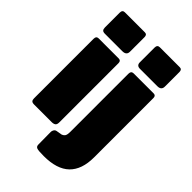

<svg xmlns="http://www.w3.org/2000/svg" viewBox="-268 -836 1101 1101"><g transform="rotate(45 282.5 -286.0)"><path d="M241 -29Q241 -13 233 -6.5Q225 0 208 0H67Q52 0 46.5 -6Q41 -12 41 -25V-507Q41 -530 60 -530H223Q241 -530 241 -510ZM241 -603Q241 -574 208 -574H67Q52 -574 46.5 -580.5Q41 -587 41 -600V-719Q41 -742 60 -742H223Q241 -742 241 -721ZM524 -29Q524 70 472.5 120Q421 170 314 170Q272 170 259 165.5Q246 161 246 145L245 43Q245 35 250 26.5Q255 18 265 16L300 10Q310 7 317 -2Q324 -11 324 -36V-507Q324 -530 344 -530H506Q524 -530 524 -510V-29ZM524 -603Q524 -574 492 -574H351Q324 -574 324 -600V-719Q324 -742 344 -742H506Q524 -742 524 -721Z"/></g></svg>

Font: Libre Franklin Thin Black
Style: Regular
Weight: 900
Version: Version 3.000